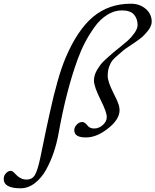

<svg xmlns="http://www.w3.org/2000/svg" viewBox="-188 -726 837 1034"><path d="M422 -443Q428 -448 455 -469.5Q482 -491 500.5 -507.5Q519 -524 536 -548Q553 -572 553 -591Q553 -625 533.5 -647.5Q514 -670 468 -670Q427 -670 388.5 -645.5Q350 -621 320.5 -579.5Q291 -538 269 -495.5Q247 -453 230 -406Q168 -236 126 0Q117 48 101 95.5Q85 143 60.5 187.5Q36 232 0 260Q-36 288 -77 288Q-168 288 -168 238Q-168 220 -156 207Q-144 194 -129 194Q-123 194 -114.5 201.5Q-106 209 -98.5 217.5Q-91 226 -76.5 233.5Q-62 241 -45 241Q-14 241 0.5 215.5Q15 190 29 124Q64 -48 80 -118Q123 -315 165 -414Q229 -565 313.5 -635.5Q398 -706 517 -706Q564 -706 596.5 -678.5Q629 -651 629 -609Q629 -586 608 -559.5Q587 -533 563.5 -515.5Q540 -498 511 -479Q482 -460 478 -456L440 -423Q425 -410 416.5 -399.5Q408 -389 400 -367.5Q392 -346 392 -317Q392 -287 422 -227Q424 -222 430 -210.5Q436 -199 438.5 -193.5Q441 -188 445 -178.5Q449 -169 451 -162.5Q453 -156 454.5 -148Q456 -140 456 -133Q456 -82 391 -32Q333 13 279 14Q212 16 212 -25Q212 -41 225.5 -55Q239 -69 255 -69Q269 -69 284 -49Q296 -34 319 -34Q345 -34 366 -53Q387 -72 387 -96Q387 -122 354 -188Q318 -260 318 -292Q318 -321 334.5 -349Q351 -377 367 -393Q383 -409 422 -443Z"/></svg>

Font: EB Garamond 12
Style: Italic
Weight: 400
Italic angle: -17°
Version: Version 0.016; ttfautohint (v1.8.4)